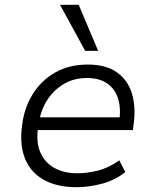

<svg xmlns="http://www.w3.org/2000/svg" viewBox="-20 -772 646 800"><path d="M299 8Q218 8 163 -22.5Q108 -53 84.5 -110.5Q61 -168 72 -250Q81 -323 116.5 -380Q152 -437 210 -470Q268 -503 346 -503Q422 -503 468 -470Q514 -437 530.5 -379.5Q547 -322 536 -248L534 -230H118L127 -283H501L476 -261Q485 -318 472.5 -359.5Q460 -401 427 -424Q394 -447 342 -447Q289 -447 247.5 -423Q206 -399 179 -358.5Q152 -318 143 -267L140 -249Q129 -186 146 -142Q163 -98 203.5 -74Q244 -50 302 -50Q344 -50 389 -61.5Q434 -73 477 -104L502 -55Q460 -21 405 -6.5Q350 8 299 8ZM335 -560 230 -752H308L389 -560Z"/></svg>

Font: Nunito Sans 7pt Light
Style: Italic
Weight: 300
Italic angle: -9°
Designer: Vernon Adams
Foundry: Vernon Adams
Version: Version 3.101;gftools[0.9.27]